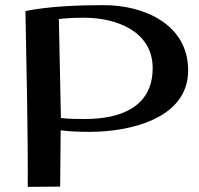

<svg xmlns="http://www.w3.org/2000/svg" viewBox="-20 -721 774 747"><path d="M712 -447C712 -627 540 -701 384 -701C289 -701 172 -697 79 -678C83 -450 89 -222 88 6L214 5L216 -214C254 -209 292 -208 330 -208C480 -208 712 -257 712 -447ZM309 -652C431 -652 574 -600 574 -456C574 -301 443 -258 311 -258C279 -258 247 -258 217 -262L209 -647C242 -651 276 -652 309 -652Z"/></svg>

Font: Original Surfer
Style: Regular
Weight: 400
Designer: Astigmatic (AOETI)
Foundry: Astigmatic (AOETI)
Version: Version 1.001